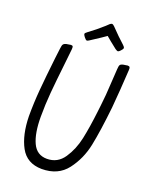

<svg xmlns="http://www.w3.org/2000/svg" viewBox="-158 -939 816 1034"><g transform="rotate(20 249.5 -422.0)"><path d="M406 -569 410 -633Q411 -653 415 -659Q419 -665 431 -668Q453 -672 457 -672Q466 -672 469 -667.5Q472 -663 471 -651Q464 -530 455 -430Q440 -291 422.5 -206Q405 -121 355 -55.5Q305 10 211 10Q126 9 89 -59Q52 -127 50 -234Q50 -310 56.5 -386Q63 -462 76 -576Q79 -595 83 -633Q85 -653 90 -659Q95 -665 107 -668Q129 -672 132 -672Q141 -672 143 -667.5Q145 -663 144 -651L135 -567Q123 -461 117 -392Q111 -323 111 -253Q111 -159 136 -105Q161 -51 219 -51Q280 -51 315 -103Q350 -155 364.5 -223Q379 -291 390 -386L394 -420Q401 -473 406 -569ZM326 -764 365 -733Q376 -726 379 -726Q386 -726 396 -738Q397 -739 401 -744Q405 -749 405 -753Q405 -759 395 -768Q358 -801 315 -846Q307 -854 301 -854Q297 -854 290 -849L272 -832Q232 -796 192 -767Q179 -758 179 -752Q179 -748 187 -737Q192 -731 196 -727Q200 -723 204 -723Q208 -723 217 -729L272 -765Q281 -771 288 -776Q295 -781 301 -785Z"/></g></svg>

Font: Farsan
Style: Regular
Weight: 400
Version: Version 1.001g;PS 1.001;hotconv 1.0.86;makeotf.lib2.5.63406 